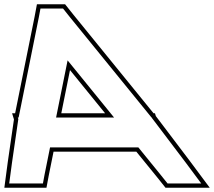

<svg xmlns="http://www.w3.org/2000/svg" viewBox="-82 -810 1003 900"><path d="M5.3 -259 99.8 -728 107.7 -770H213.5L247 -728L628.4 -259H629.6L630.4 -256.5L788.4 -48L861.3 50H703.4L669.8 8L566.6 -119H152.6L127 8L119.2 50H-38.8L-25.7 -48L3.9 -252L1.7 -259ZM452.8 -259 234.9 -527 180.9 -259ZM-11.1 -279H-25.3L-16.6 -250.4L-45.5 -50.8L-61.6 70H135.8L146.7 11.8L169 -99H557.1L654.3 20.5L693.8 70H901.2L804.4 -60L648.5 -265.8L644.4 -279H637.9L262.6 -740.5L223.1 -790H91.1L80.2 -731.8ZM410.7 -279H205.3L246.1 -481.5Z"/></svg>

Font: Nordica Plus
Style: NordicaClassicRgExtOpOblOl
Weight: 500
Version: Version 1.01